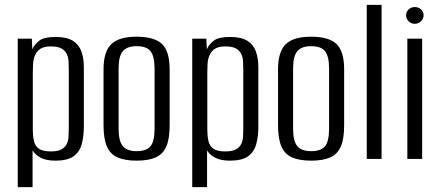

<svg xmlns="http://www.w3.org/2000/svg" viewBox="-20 -654 1810 790"><path d="M53 116V-495H111L113 -451Q122 -472 142 -487Q162 -502 208 -502Q255 -502 280 -486Q305 -470 315 -442Q325 -414 325 -377V-133Q325 -92 316 -60Q307 -28 282 -10.5Q257 7 208 7Q170 7 147.5 -5Q125 -17 114 -35V116ZM189 -31Q217 -31 232 -39Q247 -47 254 -60.5Q261 -74 262 -90.5Q263 -107 263 -126V-367Q263 -386 262 -402.5Q261 -419 254 -433Q247 -447 232 -455Q217 -463 189 -463Q161 -463 146 -453Q131 -443 124 -426.5Q117 -410 116 -391Q115 -372 115 -355V-119Q115 -95 119.5 -74.5Q124 -54 139.5 -42.5Q155 -31 189 -31Z M542 7Q496 7 465.5 -5.5Q435 -18 420.5 -50Q406 -82 406 -138V-369Q406 -441 437.5 -472Q469 -503 542 -503Q615 -503 646.5 -473Q678 -443 678 -369V-138Q678 -82 664 -50.5Q650 -19 620 -6Q590 7 542 7ZM542 -32Q582 -32 599 -52Q616 -72 616 -125V-372Q616 -421 600 -442.5Q584 -464 542 -464Q503 -464 485.5 -443.5Q468 -423 468 -372V-125Q468 -73 485.5 -52.5Q503 -32 542 -32Z M771 116V-495H829L831 -451Q840 -472 860 -487Q880 -502 926 -502Q973 -502 998 -486Q1023 -470 1033 -442Q1043 -414 1043 -377V-133Q1043 -92 1034 -60Q1025 -28 1000 -10.5Q975 7 926 7Q888 7 865.5 -5Q843 -17 832 -35V116ZM907 -31Q935 -31 950 -39Q965 -47 972 -60.5Q979 -74 980 -90.5Q981 -107 981 -126V-367Q981 -386 980 -402.5Q979 -419 972 -433Q965 -447 950 -455Q935 -463 907 -463Q879 -463 864 -453Q849 -443 842 -426.5Q835 -410 834 -391Q833 -372 833 -355V-119Q833 -95 837.5 -74.5Q842 -54 857.5 -42.5Q873 -31 907 -31Z M1260 7Q1214 7 1183.5 -5.5Q1153 -18 1138.5 -50Q1124 -82 1124 -138V-369Q1124 -441 1155.5 -472Q1187 -503 1260 -503Q1333 -503 1364.5 -473Q1396 -443 1396 -369V-138Q1396 -82 1382 -50.5Q1368 -19 1338 -6Q1308 7 1260 7ZM1260 -32Q1300 -32 1317 -52Q1334 -72 1334 -125V-372Q1334 -421 1318 -442.5Q1302 -464 1260 -464Q1221 -464 1203.5 -443.5Q1186 -423 1186 -372V-125Q1186 -73 1203.5 -52.5Q1221 -32 1260 -32Z M1489 0V-634H1550V0Z M1656 0V-495H1717V0ZM1687 -556Q1672 -556 1661.5 -566.5Q1651 -577 1651 -591Q1651 -606 1661.5 -615.5Q1672 -625 1687 -625Q1701 -625 1712 -615.5Q1723 -606 1723 -591Q1723 -577 1712 -566.5Q1701 -556 1687 -556Z"/></svg>

Font: Alumni Sans
Style: Regular
Weight: 400
Designer: Robert E. Leuschke
Foundry: Robert E. Leuschke
Version: Version 1.018